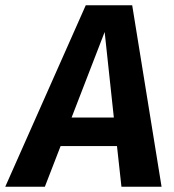

<svg xmlns="http://www.w3.org/2000/svg" viewBox="-67 -712 664 732"><path d="M379 -155H164L104 0H-47L260 -692H437L549 0H396ZM367 -264 332 -590 206 -264Z"/></svg>

Font: Fira Sans SemiBold
Style: Italic
Weight: 600
Italic angle: -8°
Designer: bBox Type GmbH & Carrois Corporate GbR & Edenspiekermann AG
Foundry: bBox Type GmbH & Carrois Corporate GbR & Edenspiekermann AG
Version: Version 4.301